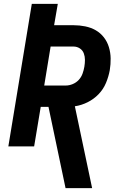

<svg xmlns="http://www.w3.org/2000/svg" viewBox="-20 -755 640 990"><path d="M318 215 230 -204H190L156 0H23L144 -735H278L259 -625H359Q390 -625 419.5 -619Q449 -613 473.5 -599Q498 -585 515.5 -562.5Q533 -540 541.5 -512Q550 -484 550.5 -454Q551 -424 546 -393Q540 -360 526.5 -327.5Q513 -295 488.5 -269.5Q464 -244 432 -228Q400 -212 366 -207L455 215ZM208 -314H319Q337 -314 355 -321.5Q373 -329 386 -343Q399 -357 405.5 -375Q412 -393 415 -411Q418 -429 418 -446.5Q418 -464 412 -480Q406 -496 391.5 -505.5Q377 -515 359 -515H241Z"/></svg>

Font: Iosevka SS04 XBd Ex
Style: Italic
Weight: 800
Width: 7
Italic angle: -9°
Monospace: yes
Designer: Belleve Invis
Foundry: Belleve Invis
Version: Version 19.0.0; ttfautohint (v1.8.4)